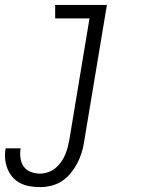

<svg xmlns="http://www.w3.org/2000/svg" viewBox="-62 -540 582 783"><path d="M102 223Q80 223 59 219.5Q38 216 20 206.5Q2 197 -11 182Q-24 167 -31.5 148Q-39 129 -41 108Q-43 87 -39 65H22Q19 85 21.5 104.5Q24 124 34.5 139Q45 154 63.5 161Q82 168 102 168Q117 168 133.5 162.5Q150 157 163 146.5Q176 136 186.5 121.5Q197 107 203.5 91.5Q210 76 214 60.5Q218 45 221 29L303 -465H163V-520H374L281 38Q278 60 271 82.5Q264 105 253 126Q242 147 226.5 166Q211 185 190.5 198.5Q170 212 147 217.5Q124 223 102 223Z"/></svg>

Font: Iosevka Curly Slab Light
Style: Italic
Weight: 300
Italic angle: -9°
Monospace: yes
Designer: Belleve Invis
Foundry: Belleve Invis
Version: Version 22.1.2; ttfautohint (v1.8.4)